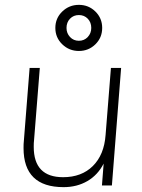

<svg xmlns="http://www.w3.org/2000/svg" viewBox="-20 -764 585 791"><path d="M437 -484H479L441 0H400L407 -90Q383 -43 340 -18Q297 7 242 7Q77 7 77 -154Q77 -174 78 -180L102 -484H144L120 -183Q119 -178 119 -159Q119 -34 240 -34Q316 -34 362.5 -80Q409 -126 415 -208ZM236.5 -581.5Q208 -609 208 -649Q208 -689 236.5 -716.5Q265 -744 305 -744Q345 -744 373 -716.5Q401 -689 401 -649Q401 -609 373 -581.5Q345 -554 305 -554Q265 -554 236.5 -581.5ZM356 -649Q356 -672 341.5 -687Q327 -702 305 -702Q283 -702 268.5 -687Q254 -672 254 -649Q254 -627 268.5 -611.5Q283 -596 305 -596Q327 -596 341.5 -611.5Q356 -627 356 -649Z"/></svg>

Font: Iunito ExtraLight
Style: Italic
Weight: 200
Italic angle: -4.541°
Designer: Vernon Adams
Foundry: Vernon Adams
Version: Version 2.001;November 30, 2019;FontCreator 12.0.0.2547 64-b